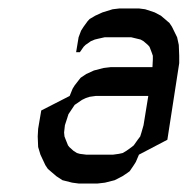

<svg xmlns="http://www.w3.org/2000/svg" viewBox="-20 -432 461 452"><path d="M68.8 -110.8 69.8 -128.9 77.1 -171.9 144 -206.1 150.9 -223.1 155.8 -231 166 -244.1 169.9 -249 183.1 -257.8 201.2 -266.1 224.1 -272 240.2 -273.9H338.9L339.8 -292V-300.8L336.9 -309.1L332 -321.8L328.1 -326.2L317.9 -335L311 -338.9L303.2 -340.8L289.1 -344.2H226.1L210.9 -340.8L203.1 -338.9L193.8 -335L181.2 -326.2L176.8 -321.8L168 -309.1H159.2L165 -344.2L170.9 -359.9L176.8 -369.1L186 -381.8L190.9 -387.2L204.1 -395L221.2 -402.8L245.1 -410.2L261.2 -412.1H307.1L321.8 -410.2L344.2 -402.8L358.9 -395L378.9 -377.9L384.8 -369.1L397 -344.2L400.9 -326.2L401.9 -300.8V-283.2L374 -103L307.1 -67.9L299.8 -50.8L294.9 -43L285.2 -28.8L279.8 -24.9L268.1 -17.1L250 -7.8L227.1 -2L210 0H165L149.9 -2L127 -7.8L112.8 -17.1L92.8 -34.2L86.9 -43L75.2 -67.9L69.8 -85.9ZM130.9 -120.1 131.8 -110.8 134.8 -103 140.1 -89.8 143.1 -85.9 152.8 -77.1 161.1 -71.8 168 -69.8 183.1 -67.9H246.1L259.8 -69.8L269 -71.8L277.8 -77.1L290 -85.9L294.9 -89.8L304.2 -103L310.1 -110.8L313 -120.1L317.9 -137.2L329.1 -206.1H205.1L190.9 -204.1L182.1 -201.2L172.9 -196.8L160.2 -188L155.8 -185.1L147 -171.9L141.1 -163.1L138.2 -153.8L132.8 -137.2Z"/></svg>

Font: Petahja
Style: Italic
Weight: 400
Designer: T. Christopher White
Version: Version 1.1